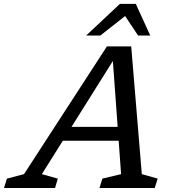

<svg xmlns="http://www.w3.org/2000/svg" viewBox="-83 -948 877 968"><path d="M206 -238.5 228.5 -308.5H568L544.5 -238.5ZM632 -70 712 -47.5 697 0H418.5L433 -47.5L527.5 -70L484.5 -662H499.5L128 -70L208.5 -47.5L194.5 0H-63L-48 -47.5L38 -70L456 -714H578.5ZM351.5 -769 521.5 -928.5H601.5L674.5 -769H613L540 -879H563L423 -769Z"/></svg>

Font: Newsreader 7pt
Style: Italic
Weight: 400
Italic angle: -17°
Designer: Hugues Gentile
Foundry: Production Type
Version: Version 1.003